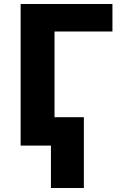

<svg xmlns="http://www.w3.org/2000/svg" viewBox="-20 -734 609 968"><path d="M84 -713.9V0H236.8V213.9H402.8V-143.1H254.9V-575.2H546.9V-713.9Z"/></svg>

Font: Noto Reveo Sans
Style: Regular
Weight: 800
Designer: Monotype Design Team
Foundry: Monotype Imaging Inc.
Version: Version 2.007